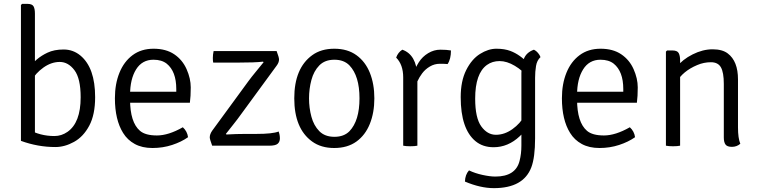

<svg xmlns="http://www.w3.org/2000/svg" viewBox="-20 -755 3928 995"><path d="M161 -25H88.5V-729L94.5 -735H121.5Q146.5 -735 153.8 -722.2Q161 -709.5 161 -684.5ZM126.5 -85Q188 -50 262 -50Q298.5 -50 329.5 -71.5Q398 -119 398 -251Q398 -348.5 365.8 -391.2Q333.5 -434 289.8 -434Q246 -434 205.2 -405Q164.5 -376 142.5 -336L131 -402Q164.5 -453 226 -482Q260.5 -498.5 309.8 -498.5Q359 -498.5 397 -467Q473 -403.5 473 -251.5Q473 -160.5 442.5 -103.5Q412 -46.5 363.8 -19.8Q315.5 7 267 7Q176 7 88.5 -25Z M964 -222.5H620.5V-279.5H893.5V-293.5Q893.5 -385 844 -425Q818 -445.5 775.5 -445.5Q716.5 -445.5 685.2 -395.2Q654 -345 654 -263V-239.5Q654 -121 705.5 -77Q733.5 -53 793.2 -53Q853 -53 927.5 -95.5Q950.5 -74.5 954.5 -44Q920 -19.5 872 -3.8Q824 12 770.2 12Q716.5 12 678.5 -8.8Q640.5 -29.5 618 -66Q575.5 -134 575.5 -246Q575.5 -320 599 -378Q622.5 -436 667.2 -469.2Q712 -502.5 776 -502.5Q840 -502.5 882.8 -473.8Q925.5 -445 947 -396.5Q968.5 -348 968.5 -302Q968.5 -256 964 -222.5Z M1079.5 0Q1067 -34 1067 -43Q1067 -59.5 1079.5 -77.5L1267.5 -334.5Q1284 -357 1305.2 -382.5Q1326.5 -408 1346 -432.5L1343 -435.5Q1303 -430.5 1205.5 -430.5H1085Q1083 -438.5 1083 -455Q1083 -471.5 1087 -490.5H1413.5Q1426 -457.5 1426 -447Q1426 -431 1413.5 -414.5L1229 -162.5Q1212 -138.5 1190 -111Q1168 -83.5 1150.5 -61L1153.5 -58Q1205.5 -61 1253 -61H1308Q1393 -61 1424 -73.5Q1430.5 -56 1430.5 -38Q1430.5 -20 1419 -10Q1407.5 0 1375.5 0Z M1712 12Q1643.5 12 1597 -22Q1505 -89 1505 -245.5Q1505 -401.5 1598 -469Q1644 -502.5 1712.5 -502.5Q1781 -502.5 1827.2 -469Q1873.5 -435.5 1896.8 -377.5Q1920 -319.5 1920 -245.2Q1920 -171 1896.5 -112.8Q1873 -54.5 1826.8 -21.2Q1780.5 12 1712 12ZM1713 -46Q1762.5 -46 1791 -75Q1843 -129.5 1843 -245.5Q1843 -361.5 1791 -416Q1762.5 -445.5 1713 -445.5Q1663.5 -445.5 1634.8 -416Q1606 -386.5 1593.8 -340.5Q1581.5 -294.5 1581.5 -245.2Q1581.5 -196 1593.8 -150.2Q1606 -104.5 1634.8 -75.2Q1663.5 -46 1713 -46Z M2317 -493.5Q2317 -448.5 2299.5 -423Q2287.5 -424.5 2259.5 -424.5Q2231.5 -424.5 2207.5 -410.2Q2183.5 -396 2167.5 -374.5Q2139 -336.5 2127.5 -287L2114 -303.5Q2114 -375.5 2150.5 -432.5Q2169 -461.5 2199 -479.5Q2229 -497.5 2261.8 -497.5Q2294.5 -497.5 2317 -493.5ZM2069.5 -354Q2069.5 -420 2033 -456.5Q2042.5 -483.5 2065 -497.5Q2138.5 -471.5 2143 -361.5V0Q2129 3 2106.2 3Q2083.5 3 2069.5 0Z M2733.5 112Q2692.5 220 2539.5 220Q2470 220 2389.5 186Q2390.5 150 2410.5 128Q2441.5 143 2480.5 151.5Q2519.5 160 2547 160Q2652 160 2672.5 79Q2682 42.5 2682 0V-376Q2682 -416 2694.8 -449.8Q2707.5 -483.5 2747 -497.5Q2758.5 -492 2768 -480.8Q2777.5 -469.5 2781 -459Q2762.5 -442 2757.8 -413Q2753 -384 2753 -352V-38Q2753 60.5 2733.5 112ZM2625 -491Q2675.5 -472 2721.5 -422.5L2713.5 -356Q2689 -389.5 2647.8 -414Q2606.5 -438.5 2569 -438.5Q2531.5 -438.5 2503.5 -418.5Q2442.5 -374.5 2442.5 -244Q2442.5 -144 2474 -100.2Q2505.5 -56.5 2550 -56.5Q2594.5 -56.5 2635.5 -85.8Q2676.5 -115 2698 -155.5L2710 -92Q2698 -72.5 2673.5 -49Q2613 8 2538 8Q2482 8 2444 -23.5Q2406 -55 2386.8 -111.8Q2367.5 -168.5 2367.5 -251.8Q2367.5 -335 2396 -391.8Q2424.5 -448.5 2467.5 -475.5Q2510.5 -502.5 2552.5 -502.5Q2594.5 -502.5 2625 -491Z M3280.5 -222.5H2937V-279.5H3210V-293.5Q3210 -385 3160.5 -425Q3134.5 -445.5 3092 -445.5Q3033 -445.5 3001.8 -395.2Q2970.5 -345 2970.5 -263V-239.5Q2970.5 -121 3022 -77Q3050 -53 3109.8 -53Q3169.5 -53 3244 -95.5Q3267 -74.5 3271 -44Q3236.5 -19.5 3188.5 -3.8Q3140.5 12 3086.8 12Q3033 12 2995 -8.8Q2957 -29.5 2934.5 -66Q2892 -134 2892 -246Q2892 -320 2915.5 -378Q2939 -436 2983.8 -469.2Q3028.5 -502.5 3092.5 -502.5Q3156.5 -502.5 3199.2 -473.8Q3242 -445 3263.5 -396.5Q3285 -348 3285 -302Q3285 -256 3280.5 -222.5Z M3504.5 0Q3490.5 3 3467.8 3Q3445 3 3431 0V-487.5L3437 -493.5H3464.5Q3489.5 -493.5 3497 -480.2Q3504.5 -467 3504.5 -442ZM3816.5 -10Q3798 6 3773.2 6Q3748.5 6 3739.8 -6Q3731 -18 3731 -42.5V-320Q3731 -379.5 3716 -406Q3701 -432.5 3664.2 -432.5Q3627.5 -432.5 3593.5 -418Q3518 -386.5 3484.5 -327.5V-406Q3517 -447 3569.5 -473.2Q3622 -499.5 3672.8 -499.5Q3723.5 -499.5 3751.5 -478Q3804.5 -438 3804.5 -343.5V-95Q3804.5 -38.5 3816.5 -10Z"/></svg>

Font: Signika-CLs Light
Style: CLs-Regular
Weight: 300
Version: Version 2.003;gftools[0.9.32]